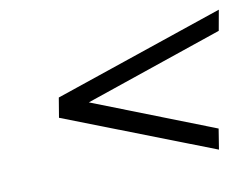

<svg xmlns="http://www.w3.org/2000/svg" viewBox="-48 -469 606 461"><g transform="rotate(-10 255.0 -238.5)"><path d="M164 -239 460 -123 452 -73 87 -215 95 -263 510 -404 501 -354Z"/></g></svg>

Font: Linux Libertine O
Style: Italic
Weight: 400
Italic angle: -12°
Designer: Philipp H. Poll
Foundry: Philipp H. Poll
Version: Version 5.1.6